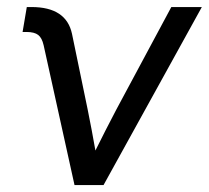

<svg xmlns="http://www.w3.org/2000/svg" viewBox="-20 -536 604 556"><path d="M195.8 0 106.4 -404.8Q101.6 -426.3 90.6 -434.8Q79.6 -443.4 56.6 -443.4H45.4L57.6 -515.6H71.3Q171.9 -515.6 188.5 -438L233.9 -218.8Q240.2 -188.5 245.6 -158.9Q251 -129.4 256.3 -100.1Q271 -129.9 286.1 -159.4Q301.3 -189 316.9 -218.8L476.1 -515.6H564.5L279.8 0Z"/></svg>

Font: Inter Display
Style: Italic
Weight: 400
Italic angle: -9.39999°
Designer: Rasmus Andersson
Foundry: rsms
Version: Version 4.000;git-a52131595